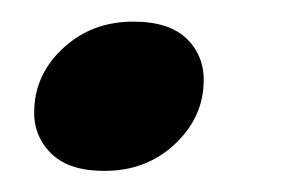

<svg xmlns="http://www.w3.org/2000/svg" viewBox="-20 -152 266 182"><path d="M79 10Q44.5 10 27.8 -7.2Q11 -24.5 12.5 -49.5Q14 -83 40.8 -107.2Q67.5 -131.5 106.5 -131.5Q141 -131.5 157.8 -114.5Q174.5 -97.5 173 -72Q171.5 -39 144.8 -14.5Q118 10 79 10Z"/></svg>

Font: Fraunces 144pt S100 SemiBold
Style: Italic
Weight: 600
Italic angle: -16°
Version: Version 1.000; ttfautohint (v1.8.3)